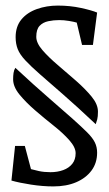

<svg xmlns="http://www.w3.org/2000/svg" viewBox="-20 -659 390 688"><path d="M171 9Q133 9 91 2.5Q49 -4 21 -12L34 -136H69L91 -53Q101 -50 119.5 -46Q138 -42 161 -42Q186 -42 206.5 -49.5Q227 -57 239 -72Q251 -87 251 -110Q251 -131 228.5 -156.5Q206 -182 172.5 -208.5Q139 -235 106 -263.5Q73 -292 50 -320Q27 -348 27 -375Q27 -387 28.5 -397.5Q30 -408 35 -416Q105 -351 156 -307Q207 -263 240 -233.5Q273 -204 292.5 -184.5Q312 -165 320 -148.5Q328 -132 328 -112Q328 -75 308 -48Q288 -21 253 -6Q218 9 171 9ZM323 -214Q254 -279 204.5 -322Q155 -365 122.5 -393.5Q90 -422 70.5 -443Q51 -464 43.5 -483Q36 -502 36 -526Q36 -564 56.5 -589Q77 -614 112 -626.5Q147 -639 187 -639Q231 -639 270 -630.5Q309 -622 328 -614L313 -498H274L255 -578Q245 -581 227 -584Q209 -587 192 -587Q172 -587 153 -583Q134 -579 122 -566.5Q110 -554 110 -527Q110 -505 132 -479.5Q154 -454 187 -426Q220 -398 253 -369Q286 -340 308.5 -312.5Q331 -285 331 -259Q331 -241 328.5 -231.5Q326 -222 323 -214Z"/></svg>

Font: Manuale Medium
Style: Regular
Weight: 500
Designer: Eduardo Tunni / Pablo Cosgaya
Foundry: Eduardo Tunni / Pablo Cosgaya
Version: Version 1.002